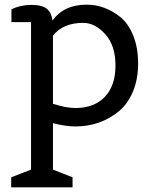

<svg xmlns="http://www.w3.org/2000/svg" viewBox="-20 -532 659 823"><path d="M291 271H28V228L113 195V-437H29V-492Q68 -511 114.5 -511Q161 -511 181 -494Q201 -477 205 -444Q254 -512 351 -512Q430 -512 497 -458Q531 -430 551.5 -378.5Q572 -327 572 -259Q572 -191 549 -137.5Q526 -84 487 -53Q408 10 303 10Q261 10 207 -4V195L291 228ZM303 -69Q384 -69 429.5 -117Q475 -165 475 -251Q475 -337 431 -385.5Q387 -434 337 -434Q250 -434 207 -379V-87Q263 -69 303 -69Z"/></svg>

Font: Belgrano
Style: Regular
Weight: 400
Version: Version 1.002